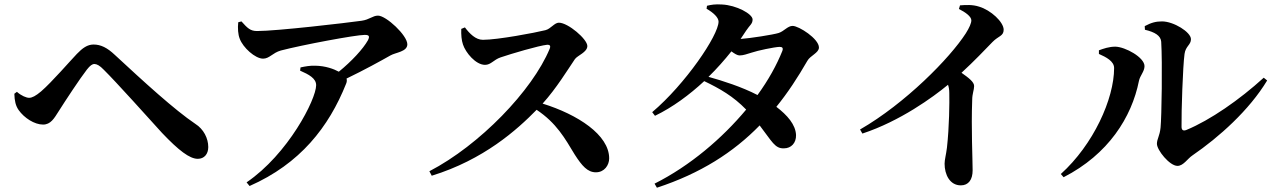

<svg xmlns="http://www.w3.org/2000/svg" viewBox="-20 -816 5950 897"><path d="M47 -378C48 -345 53 -322 67 -302C93 -265 141 -234 181 -234C217 -234 233 -263 254 -296C285 -345 354 -450 386 -491C401 -510 411 -517 421 -517C432 -517 446 -510 465 -490C522 -434 678 -260 737 -195C815 -113 866 -74 904 -74C934 -74 953 -96 953 -129C953 -170 931 -213 893 -237C795 -303 653 -433 516 -560C481 -593 451 -608 417 -608C388 -608 365 -591 339 -564C309 -533 223 -433 172 -389C147 -368 130 -359 116 -359C103 -359 79 -369 59 -387Z M1382 -486C1423 -468 1457 -450 1457 -418C1457 -352 1326 -96 1132 36L1146 53C1382 -51 1516 -222 1597 -425C1601 -434 1601 -442 1599 -449C1682 -489 1760 -532 1804 -557C1828 -571 1883 -574 1883 -609C1883 -651 1784 -743 1746 -743C1721 -743 1706 -724 1669 -719C1598 -709 1273 -671 1181 -671C1149 -671 1136 -685 1108 -716L1093 -712C1090 -684 1092 -655 1100 -635C1115 -594 1172 -542 1209 -542C1239 -542 1253 -569 1292 -580C1391 -606 1642 -653 1684 -653C1703 -653 1709 -648 1699 -628C1676 -587 1623 -530 1563 -481C1539 -494 1501 -508 1454 -509C1429 -510 1407 -506 1384 -501Z M2135 -681C2134 -654 2136 -628 2143 -608C2155 -571 2202 -513 2246 -513C2274 -513 2286 -537 2319 -548C2369 -565 2497 -603 2537 -607C2548 -607 2554 -603 2548 -588C2467 -393 2221 -138 1986 -16L1997 5C2240 -70 2395 -209 2487 -303C2580 -241 2619 -170 2665 -94C2699 -41 2725 -11 2764 -11C2804 -11 2826 -45 2826 -76C2826 -186 2679 -281 2515 -332C2580 -404 2632 -490 2666 -540C2678 -557 2724 -572 2724 -601C2724 -633 2634 -710 2591 -710C2570 -710 2553 -681 2528 -675C2480 -663 2305 -630 2236 -630C2202 -630 2174 -659 2152 -688Z M3038 42 3049 61C3253 -6 3406 -104 3529 -230C3587 -155 3600 -121 3643 -123C3676 -123 3700 -148 3699 -185C3697 -234 3658 -278 3607 -317C3660 -382 3707 -454 3752 -532C3765 -556 3806 -569 3806 -594C3806 -635 3712 -695 3683 -695C3660 -695 3643 -670 3618 -662C3593 -654 3484 -637 3440 -634L3466 -673C3483 -699 3496 -704 3496 -725C3496 -751 3420 -792 3353 -795C3321 -797 3303 -794 3283 -789L3281 -775C3313 -757 3337 -734 3337 -715C3337 -651 3181 -422 3027 -292L3040 -275C3123 -315 3201 -373 3270 -437C3343 -402 3406 -366 3466 -304C3354 -170 3205 -42 3038 42ZM3290 -457C3329 -495 3365 -536 3397 -576C3412 -565 3425 -557 3435 -557C3454 -557 3470 -564 3491 -570C3520 -580 3597 -596 3622 -597C3635 -597 3640 -592 3635 -578C3609 -513 3570 -442 3519 -372C3446 -410 3355 -439 3290 -457Z M4460 -774C4490 -759 4518 -739 4518 -721C4518 -708 4509 -687 4492 -660C4418 -545 4210 -333 3998 -211L4009 -192C4185 -250 4339 -362 4409 -420C4413 -409 4415 -396 4415 -381C4416 -337 4415 -224 4404 -126C4400 -93 4393 -70 4393 -51C4393 -1 4417 50 4469 50C4505 50 4524 23 4524 -20C4524 -71 4517 -215 4522 -349C4522 -378 4531 -396 4531 -414C4531 -433 4506 -452 4472 -476C4532 -531 4582 -584 4617 -620C4644 -648 4669 -647 4669 -677C4669 -713 4609 -769 4554 -785C4524 -795 4492 -793 4465 -791Z M5328 -694 5329 -677C5376 -666 5403 -649 5405 -621C5411 -524 5407 -269 5402 -220C5398 -180 5385 -167 5385 -144C5385 -115 5444 -41 5481 -41C5509 -41 5528 -75 5551 -90C5675 -175 5816 -301 5900 -440L5884 -453C5771 -350 5634 -255 5523 -209C5508 -203 5500 -208 5500 -224C5499 -295 5506 -506 5514 -564C5519 -601 5544 -606 5544 -633C5544 -666 5463 -716 5409 -716C5381 -716 5360 -711 5328 -694ZM5114 -564C5148 -549 5185 -530 5185 -498C5185 -354 5088 -140 4936 -3L4949 12C5158 -95 5267 -268 5301 -438C5306 -463 5327 -482 5327 -507C5327 -548 5237 -597 5191 -598C5161 -598 5136 -589 5114 -581Z"/></svg>

Font: Noto Serif CJK KR
Style: Bold
Weight: 700
Designer: Ryoko NISHIZUKA 西塚涼子 (kana & ideographs); Frank Grießhammer (Latin, Greek & Cyrillic); Wenlong ZHANG 张文龙 (bopomofo); San
Foundry: Adobe
Version: Version 2.001;hotconv 1.1.0;makeotfexe 2.6.0